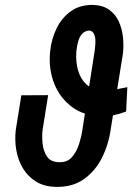

<svg xmlns="http://www.w3.org/2000/svg" viewBox="-20 -742 541 773"><path d="M492.7 -391.1 487.8 -293Q464.8 -284.2 440.4 -278.8Q416 -273.4 391.1 -273.9Q319.8 -274.9 271.2 -310.3Q222.7 -345.7 199.2 -403.3Q175.8 -460.9 181.2 -527.3L182.1 -537.1Q187 -585 207.8 -627.7Q228.5 -670.4 265.4 -696.8Q302.2 -723.1 355 -722.2Q394.5 -720.7 419.7 -702.6Q444.8 -684.6 458 -656Q471.2 -627.4 474.9 -593.8Q478.5 -560.1 475.1 -526.9L425.3 -218.8Q417 -159.7 390.1 -106.2Q363.3 -52.7 317.1 -20.3Q271 12.2 203.6 10.3Q157.7 9.3 125 -11Q92.3 -31.2 72.5 -64Q52.7 -96.7 45.7 -137.2Q38.6 -177.7 43.5 -218.8L65.9 -358.4L173.8 -358.9L151.4 -218.3Q148.4 -192.9 151.6 -163.1Q154.8 -133.3 169.4 -111.6Q184.1 -89.8 217.8 -88.9Q251 -87.9 269.8 -109.6Q288.6 -131.3 298.3 -162.1Q308.1 -192.9 311.5 -218.3L360.8 -535.2Q361.8 -543.9 363.3 -557.1Q364.7 -570.3 363.8 -583.7Q362.8 -597.2 357.4 -607.2Q352.1 -617.2 339.8 -619.1Q320.8 -617.7 310.1 -605.2Q299.3 -592.8 294.7 -575Q290 -557.1 288.1 -541L287.1 -530.3Q284.7 -493.2 294.4 -458.5Q304.2 -423.8 328.9 -401.4Q353.5 -378.9 396.5 -377.9Q420.9 -377 445.1 -381.6Q469.2 -386.2 492.7 -391.1Z"/></svg>

Font: Roboto Condensed Medium
Style: Italic
Weight: 500
Italic angle: -12°
Designer: Christian Robertson
Foundry: Google
Version: Version 3.0; 2020